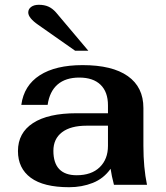

<svg xmlns="http://www.w3.org/2000/svg" viewBox="-20 -772 694 802"><path d="M55 -141Q55 -217 118 -258Q181 -299 300 -299H431V-332Q431 -388 400 -418Q369 -448 311 -448Q254 -448 220.5 -419Q187 -390 179 -334H69Q80 -415 146 -457.5Q212 -500 325 -500Q449 -500 514 -454Q579 -408 579 -321V-163Q579 -72 594 0H456Q446 -38 442 -67Q413 -26 367.5 -8Q322 10 269 10Q162 10 108.5 -29.5Q55 -69 55 -141ZM431 -163V-247H342Q275 -247 239 -219.5Q203 -192 203 -142Q203 -91 227.5 -65.5Q252 -40 300 -40Q362 -40 396.5 -73.5Q431 -107 431 -163ZM140 -668Q98 -697 98 -720Q98 -734 110 -743Q122 -752 142 -752Q165 -752 182 -744.5Q199 -737 214 -720L349 -560H294Z"/></svg>

Font: Fahkwang
Style: Bold
Weight: 700
Designer: Suppakit Chalermlarp | Katatrad Co.,Ltd.
Foundry: Cadson Demak Co.,Ltd.
Version: Version 1.000; ttfautohint (v1.6)